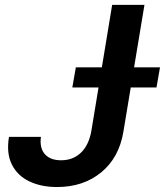

<svg xmlns="http://www.w3.org/2000/svg" viewBox="-20 -747 667 777"><path d="M433.9 -727.3H564.6L479.4 -214.1Q462 -109 389.6 -49.5Q317.1 9.9 210.9 9.9Q146.7 9.9 98.7 -13Q50.8 -35.9 28.1 -81.1Q5.3 -126.4 16.3 -193.2H145.6Q139.6 -147.7 161.6 -123Q183.6 -98.4 227.3 -98.4Q275.6 -98.4 307.7 -129.3Q339.8 -160.2 349.8 -217.7ZM272.7 -393.1 286.9 -474.4H627.5L613.3 -393.1Z"/></svg>

Font: Inter UI Semi Bold
Style: Italic
Weight: 600
Italic angle: -9.39999°
Designer: Rasmus Andersson
Foundry: rsms
Version: 3.2;8d6f07862